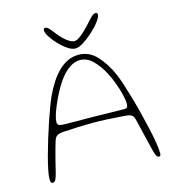

<svg xmlns="http://www.w3.org/2000/svg" viewBox="-119 -895 908 1013"><g transform="rotate(-15 335.0 -389.0)"><path d="M624.5 20Q616 20 610.5 9.8Q605 -0.5 601 -17Q596.5 -35 590 -61.2Q583.5 -87.5 577 -115Q570.5 -142.5 565 -165.5Q559.5 -188.5 556.5 -200.5Q552.5 -217.5 543.2 -224.8Q534 -232 509 -234Q496.5 -235 467.8 -237Q439 -239 404.8 -240.8Q370.5 -242.5 341 -242.5Q296.5 -242.5 251 -240.8Q205.5 -239 173.5 -237Q147 -235.5 136 -228.5Q125 -221.5 118.5 -201.5Q112.5 -183 105 -155.2Q97.5 -127.5 89.8 -97Q82 -66.5 75.5 -38.5Q69 -12 62.8 -1.8Q56.5 8.5 46.5 8.5Q43 8.5 40.2 6Q37.5 3.5 36.2 -1.8Q35 -7 35 -15Q35 -32.5 41.5 -64.8Q48 -97 59 -137.8Q70 -178.5 83.5 -222.5Q97 -266.5 111 -308Q125 -349.5 137.8 -383.2Q150.5 -417 159.5 -436.5Q177 -473.5 197.2 -505Q217.5 -536.5 241.2 -559.8Q265 -583 292.5 -596Q320 -609 352 -609Q409 -609 450 -565.5Q491 -522 520.5 -455Q529.5 -435 541.2 -399.2Q553 -363.5 566 -318.8Q579 -274 591 -226.5Q603 -179 613 -134.2Q623 -89.5 628.8 -53.5Q634.5 -17.5 634.5 3.5Q634.5 12 632.2 16Q630 20 624.5 20ZM512 -269.5Q523.5 -269.5 527.8 -275Q532 -280.5 532 -294Q532 -313.5 524.8 -343.8Q517.5 -374 505 -408.5Q492.5 -443 476 -474Q452.5 -519 421.2 -549.5Q390 -580 353 -580Q317 -580 283.2 -552.5Q249.5 -525 221.5 -478Q209.5 -458.5 196.8 -433.2Q184 -408 173 -382Q162 -356 155 -333.2Q148 -310.5 148 -295Q148 -282.5 157.5 -278Q167 -273.5 198.5 -273.5Q282.5 -273.5 342.8 -272.5Q403 -271.5 444.2 -270.5Q485.5 -269.5 512 -269.5ZM346 -645Q327.5 -645 304.2 -660.8Q281 -676.5 259.2 -699.5Q237.5 -722.5 223.5 -744.8Q209.5 -767 209.5 -780Q209.5 -785.5 212 -788.8Q214.5 -792 218.5 -792Q228.5 -792 238.8 -781.5Q249 -771 267.5 -746.5Q280.5 -730 295.2 -715.8Q310 -701.5 324.8 -692.8Q339.5 -684 352 -684Q363.5 -684 379.2 -695Q395 -706 412.8 -723.2Q430.5 -740.5 447 -759Q467.5 -782.5 477.5 -790.5Q487.5 -798.5 496 -798.5Q506.5 -798.5 506.5 -787.5Q506.5 -774.5 489 -751Q471.5 -727.5 445 -703.2Q418.5 -679 391.8 -662Q365 -645 346 -645Z"/></g></svg>

Font: Gluten Thin
Style: Regular
Weight: 100
Designer: Tyler Finck
Foundry: Etcetera Type Company
Version: Version 1.300